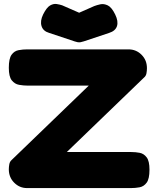

<svg xmlns="http://www.w3.org/2000/svg" viewBox="-20 -949 807 980"><path d="M118 11Q80 11 52.5 -16.5Q25 -44 25 -85Q25 -97 27.5 -110.5Q30 -124 39 -132L433 -512H122Q100 -512 77.5 -516Q55 -520 40 -539Q25 -558 25 -603Q25 -650 39 -669.5Q53 -689 75 -693Q97 -697 119 -697H636Q675 -697 702.5 -669.5Q730 -642 730 -601Q730 -588 727.5 -574.5Q725 -561 715 -553L321 -173H650Q672 -173 693 -169Q714 -165 728.5 -146Q743 -127 743 -83Q743 -36 728.5 -16.5Q714 3 692.5 7Q671 11 648 11ZM384 -884 461 -918Q474 -923 492 -927Q510 -931 530 -921.5Q550 -912 568 -875Q585 -840 577 -815.5Q569 -791 537 -781L408 -738Q405 -738 398.5 -735.5Q392 -733 384 -733Q376 -733 369 -735.5Q362 -738 360 -738L231 -781Q200 -790 192 -816Q184 -842 200 -875Q218 -911 235.5 -921Q253 -931 269 -928.5Q285 -926 297 -922Z"/></svg>

Font: Fredoka SemiExpanded
Style: Bold
Weight: 700
Width: 6
Designer: Ben Nathan
Foundry: Milena B. Brandão, Ben Nathan
Version: Version 2.001